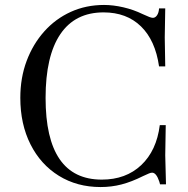

<svg xmlns="http://www.w3.org/2000/svg" viewBox="-20 -744 760 775"><path d="M386 11Q291 11 217.5 -34.5Q144 -80 103 -161.5Q62 -243 62 -349Q62 -430 87.5 -498Q113 -566 158.5 -617Q204 -668 265.5 -696Q327 -724 400 -724Q437 -724 478 -714.5Q519 -705 556 -687Q573 -679 582.5 -675.5Q592 -672 597 -672Q607 -672 614 -682.5Q621 -693 622 -710H647L645 -593L647 -476H622Q607 -581 549 -637.5Q491 -694 398 -694Q283 -694 223.5 -606Q164 -518 164 -349Q164 -19 391 -19Q488 -19 550 -77.5Q612 -136 625 -239H649L647 -117L650 0H626L623 -11Q611 -47 594 -47Q589 -47 581.5 -44Q574 -41 557 -33Q511 -10 470.5 0.5Q430 11 386 11Z"/></svg>

Font: Baskervville
Style: Regular
Weight: 400
Designer: Alexis Faudot, Rémi Forte, Morgane Pierson, Rafael Ribas, Tanguy Vanlaeys, Rosalie Wagner, Thomas Huot-Marchand
Foundry: ANRT
Version: Version 1.100